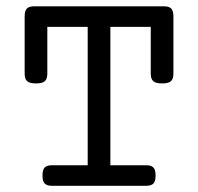

<svg xmlns="http://www.w3.org/2000/svg" viewBox="-20 -600 640 620"><path d="M263.2 -513.2H132.8V-362.3Q132.8 -345.2 124.8 -337.9Q116.7 -330.6 96.2 -330.6Q75.7 -330.6 67.6 -337.9Q59.6 -345.2 59.6 -362.3V-546.4Q59.6 -564.9 66.7 -572.3Q73.7 -579.6 90.3 -579.6H509.3Q525.9 -579.6 533 -572.3Q540 -564.9 540 -546.4V-362.3Q540 -345.2 532 -337.9Q523.9 -330.6 503.4 -330.6Q482.9 -330.6 474.9 -337.9Q466.8 -345.2 466.8 -362.3V-513.2H336.4V-66.4H451.7Q468.3 -66.4 475.3 -59.1Q482.4 -51.8 482.4 -33.2Q482.4 -14.6 475.3 -7.3Q468.3 0 451.7 0H147.9Q131.3 0 124.3 -7.3Q117.2 -14.6 117.2 -33.2Q117.2 -51.8 124.3 -59.1Q131.3 -66.4 147.9 -66.4H263.2Z"/></svg>

Font: Courier Prime
Style: Regular
Weight: 400
Designer: Alan Dague-Greene
Foundry: Quote-Unquote Apps
Version: Version 1.203